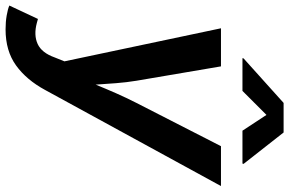

<svg xmlns="http://www.w3.org/2000/svg" viewBox="-206 -614 1013 672"><g transform="rotate(90 300.0 -278.5)"><path d="M-16.1 194.8 30.8 94.7 44.9 98.6Q87.4 109.9 118.4 95.7Q149.4 81.5 165.5 36.1L179.2 2L63.5 -545.9H196.8L247.1 -250Q252.9 -214.4 255.6 -179Q258.3 -143.6 260.7 -107.4Q275.4 -143.6 291 -179Q306.6 -214.4 324.7 -250L476.1 -545.9H615.7L279.3 69.8Q244.1 134.8 193.4 171.4Q142.6 208 67.4 208Q41 208 18.6 204.1Q-3.9 200.2 -16.1 194.8ZM282.7 -621.1H168L168.9 -625L324.7 -765.1H428.2L538.1 -625L537.1 -621.1H421.9L366.7 -705.1Z"/></g></svg>

Font: Inter Semi Bold
Style: Italic
Weight: 600
Italic angle: -9.39999°
Designer: Rasmus Andersson
Foundry: rsms
Version: Version 4.000;git-3c8e0fc